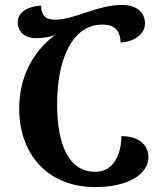

<svg xmlns="http://www.w3.org/2000/svg" viewBox="-20 -747 660 780"><path d="M367 13C508 13 583 -44 583 -108C583 -157 546 -194 473 -194C473 -124 444 -49 367 -49C261 -49 212 -156 212 -324C212 -507 274 -647 395 -647C442 -647 468 -627 470 -574C523 -577 569 -607 569 -652C569 -697 534 -727 476 -727C426 -727 377 -712 332 -697C286 -682 243 -667 205 -667C164 -667 148 -684 147 -724C88 -721 52 -694 52 -657C52 -615 84 -592 124 -592C156 -592 180 -596 204 -605C111 -536 58 -431 58 -305C58 -126 169 13 367 13Z"/></svg>

Font: Noto Serif Georgian Condensed Bold
Style: Regular
Weight: 700
Width: 3
Designer: Monotype Design Team, Akaki Razmadze
Foundry: Google LLC
Version: Version 2.003